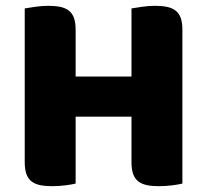

<svg xmlns="http://www.w3.org/2000/svg" viewBox="-20 -635 712 660"><path d="M607 -4Q596 -1 572.5 2Q549 5 526 5Q503 5 485.5 1.5Q468 -2 456 -11Q444 -20 438 -36Q432 -52 432 -78V-234H240V-4Q229 -1 205.5 2Q182 5 159 5Q136 5 118.5 1.5Q101 -2 89 -11Q77 -20 71 -36Q65 -52 65 -78V-606Q76 -608 100 -611.5Q124 -615 146 -615Q169 -615 186.5 -611.5Q204 -608 216 -599Q228 -590 234 -574Q240 -558 240 -532V-372H432V-606Q443 -608 467 -611.5Q491 -615 513 -615Q536 -615 553.5 -611.5Q571 -608 583 -599Q595 -590 601 -574Q607 -558 607 -532Z"/></svg>

Font: Baloo Paaji
Style: Regular
Weight: 400
Designer: Shuchita Grover and Ek Type
Foundry: Ek Type
Version: Version 1.443;PS 1.000;hotconv 16.6.51;makeotf.lib2.5.65220;